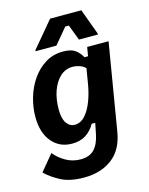

<svg xmlns="http://www.w3.org/2000/svg" viewBox="-137 -781 808 1040"><g transform="rotate(-15 267.0 -260.5)"><path d="M204.2 179.2Q124.2 179.2 73.8 152.5Q23.3 125.8 -8.3 94.2L65.8 5Q90.8 35.8 128.3 57.5Q165.8 79.2 211.7 79.2Q260.8 79.2 287.5 51.2Q314.2 23.3 325 -29.2L337.5 -91.7H317.5Q298.3 -56.7 266.7 -35.8Q235 -15 188.3 -15Q118.3 -15 75.4 -66.2Q32.5 -117.5 32.5 -205.8Q32.5 -260 48.3 -313.8Q64.2 -367.5 94.6 -411.7Q125 -455.8 168.8 -482.9Q212.5 -510 268.3 -510Q312.5 -510 335.4 -493.8Q358.3 -477.5 373.3 -450H393.3L401.7 -500H521.7L440.8 -15Q425 83.3 361.7 131.2Q298.3 179.2 204.2 179.2ZM228.3 -110Q261.7 -110 287.1 -138.3Q312.5 -166.7 329.6 -212.1Q346.7 -257.5 355 -310L368.3 -390Q354.2 -404.2 334.2 -410.4Q314.2 -416.7 297.5 -416.7Q257.5 -416.7 227.9 -390Q198.3 -363.3 181.7 -317.1Q165 -270.8 165 -212.5Q165 -160.8 182.9 -135.4Q200.8 -110 228.3 -110ZM125.8 -550V-555L247.5 -700H422.5L475.8 -555V-550H369.2L335.8 -637.5H315.8L242.5 -550Z"/></g></svg>

Font: Familjen Grotesk GF
Style: Bold Italic
Weight: 700
Designer: Anders Wikstroem, Jonas Baeckman, Matilda Gysing, Kristian Moeller
Foundry: Familjen STHML AB
Version: Version 2.000; Beta; Release 4; Build 6